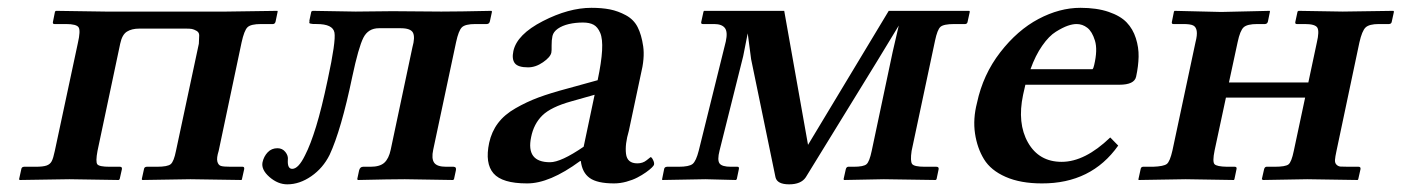

<svg xmlns="http://www.w3.org/2000/svg" viewBox="-20 -464 3621 496"><path d="M181.2 -353Q188.5 -384.8 183.1 -393.3Q177.7 -401.9 150.4 -401.9H120.6Q115.7 -401.9 116.7 -407.2L122.1 -434.1L124.5 -436L252.4 -434.1H344.2H470.2H564.5L696.8 -436L697.3 -434.1L691.9 -408.2Q690.4 -402.3 685.5 -401.9H654.3Q627.9 -401.9 619.4 -393.6Q610.8 -385.3 604 -354L544.9 -74.2Q539.1 -55.7 541.5 -46.6Q543.9 -37.6 550.5 -35.4Q557.1 -33.2 576.2 -33.2H606.9Q611.8 -33.2 610.8 -26.9L605 -1L604 1L472.2 -1L347.7 1L346.2 -1L352.1 -27.8Q353 -32.7 358.9 -33.2H385.3Q413.1 -33.2 421.1 -40Q429.2 -46.9 434.6 -74.2L493.7 -351.1Q494.6 -364.7 494.6 -372.6Q494.6 -380.4 487.8 -384.3Q481 -388.2 475.6 -389.2Q470.2 -390.1 460.9 -390.1H339.8Q320.3 -390.1 307.9 -382.3Q295.4 -374.5 290.5 -351.1L231.9 -74.2Q226.6 -45.9 231.4 -39.6Q236.3 -33.2 263.2 -33.2H290Q295.9 -33.2 294.9 -26.9L289.1 -1L286.6 1L159.2 -1L30.8 1L29.3 -1L35.2 -27.8Q36.1 -32.7 42 -33.2H71.8Q91.3 -33.2 100.3 -36.4Q109.4 -39.6 113.5 -47.4Q117.7 -55.2 121.6 -74.2Z M734.9 -27.8Q722.2 -27.8 723.6 -50.8Q725.1 -61.5 717.3 -71.3Q709.5 -81.1 696.8 -81.1Q681.6 -81.1 671.6 -70.6Q661.6 -60.1 658.2 -44.9Q654.3 -25.9 676 -6.8Q697.8 12.2 722.2 12.2Q753.9 12.2 784.2 -8.8Q814.5 -29.8 831.5 -64Q861.3 -127.9 890.1 -266.1Q906.2 -341.8 918.7 -366.5Q931.2 -391.1 959 -391.1H1015.1Q1041 -391.1 1046.9 -379.4Q1052.7 -367.7 1045.4 -341.8L989.3 -77.1Q984.4 -54.2 972.9 -43.7Q961.4 -33.2 937 -33.2H918Q910.2 -33.2 907.7 -23.9L902.8 -1L904.8 1Q990.2 -1 1025.9 -1L1150.4 1L1152.8 -1L1157.7 -23.9Q1159.7 -32.7 1151.9 -33.2H1132.8Q1108.9 -33.2 1101.6 -43.7Q1094.2 -54.2 1099.1 -77.1L1158.2 -355Q1164.6 -384.8 1173.1 -393.3Q1181.6 -401.9 1208 -401.9H1237.3Q1244.1 -401.9 1245.6 -409.2L1251 -434.1L1249.5 -436Q1164.1 -434.1 1120.1 -434.1L994.1 -435.1Q931.6 -434.1 898.9 -434.1L787.6 -436L784.2 -434.1L779.3 -411.1Q779.8 -407.7 779.1 -405.8Q778.3 -403.8 781.7 -403.1Q785.2 -402.3 787.8 -402.1Q790.5 -401.9 798.3 -401.9Q839.8 -401.9 844 -379.9Q848.1 -357.9 826.7 -258.8Q811 -184.1 796.6 -137.2Q782.2 -90.3 768.1 -63Q751 -27.8 734.9 -27.8Z M1478.5 -47.9Q1399.4 10.3 1341.3 9.8Q1277.3 9.8 1254.9 -16.1Q1232.4 -42 1243.7 -95.2Q1250 -124 1266.6 -146Q1283.2 -168 1311.8 -184.3Q1340.3 -200.7 1371.1 -212.2Q1401.9 -223.6 1447.8 -235.8L1523.9 -256.8Q1533.7 -303.2 1535.4 -333.5Q1537.1 -363.8 1530.5 -379.2Q1523.9 -394.5 1513.4 -400.1Q1502.9 -405.8 1485.8 -405.8Q1466.8 -405.8 1449.7 -401.9Q1432.6 -397.9 1421.1 -389.9Q1409.7 -381.8 1407.2 -371.1Q1404.8 -359.9 1405 -346.4Q1405.3 -333 1404.3 -328.1Q1401.9 -316.4 1382.8 -303.2Q1363.8 -290 1344.2 -290Q1318.4 -290 1310.1 -300.5Q1301.8 -311 1306.2 -332Q1315.4 -375 1382.3 -409.4Q1449.2 -443.8 1507.8 -443.8Q1534.7 -443.8 1555.7 -439.7Q1576.7 -435.5 1596.9 -424.6Q1617.2 -413.6 1627.2 -394Q1637.2 -374.5 1641.6 -344.2Q1646 -314 1635.3 -271L1604.5 -126Q1594.2 -91.3 1597.2 -66.7Q1600.1 -42 1626.5 -42Q1640.6 -42 1650.4 -50Q1660.2 -58.1 1660.6 -58.1Q1663.6 -58.1 1667.2 -50.5Q1670.9 -43 1669.4 -38.1Q1668.9 -36.1 1663.8 -31Q1658.7 -25.9 1648.7 -18.8Q1638.7 -11.7 1626.5 -5.4Q1614.3 1 1598.1 5.4Q1582 9.8 1566.4 9.8Q1522.9 9.8 1503.4 -4.2Q1483.9 -18.1 1480.5 -47.9ZM1487.8 -85 1516.1 -219.2 1455.6 -202.1Q1403.3 -187.5 1381.1 -165.8Q1358.9 -144 1352.1 -109.9Q1338.4 -44.9 1400.9 -44.9Q1429.2 -44.9 1487.8 -85Z M1798.8 -436H2005.9L2067.4 -89.8L2275.9 -436H2483.9L2485.4 -434.1L2479.5 -407.2Q2478.5 -402.3 2473.6 -401.9H2445.3Q2417.5 -401.9 2409.4 -394.5Q2401.4 -387.2 2395.5 -358.9L2335 -74.2Q2331.1 -47.9 2336.2 -40.5Q2341.3 -33.2 2369.1 -33.2H2398.9Q2405.8 -33.2 2404.8 -26.9L2399.4 -1L2397 1L2263.2 -1L2160.6 1L2159.2 -1L2165 -26.9Q2166.5 -32.7 2170.9 -33.2H2185.1Q2210.9 -33.2 2218.5 -39.8Q2226.1 -46.4 2231.9 -74.2L2286.1 -330.1L2301.8 -397.9L2246.1 -306.2L2061.5 -5.9Q2049.3 12.2 2018.6 12.2Q1987.8 12.2 1983.4 -5.9L1920.4 -311L1911.6 -377.9L1899.9 -318.8L1838.9 -75.2Q1832.5 -50.3 1838.9 -41.7Q1845.2 -33.2 1868.2 -33.2H1885.3Q1890.1 -33.2 1888.7 -26.9L1883.3 -1L1880.9 1L1802.2 -1L1690.9 1L1690.4 -1L1695.8 -27.8Q1696.8 -32.7 1703.1 -33.2H1732.9Q1760.3 -33.2 1769.3 -40.5Q1778.3 -47.9 1785.2 -75.2L1855 -356.9Q1860.4 -381.8 1852.5 -391.8Q1844.7 -401.9 1824.7 -401.9H1795.4Q1790.5 -401.9 1791.5 -407.2L1797.4 -434.1Z M2642.1 -285.2H2802.2Q2804.7 -287.1 2806.6 -295.9Q2815.9 -335.4 2808.6 -359.1Q2801.3 -382.8 2788.8 -392.3Q2776.4 -401.9 2761.2 -401.9Q2751 -401.9 2738.3 -397.5Q2725.6 -393.1 2707.8 -382.1Q2689.9 -371.1 2672.4 -345.9Q2654.8 -320.8 2642.1 -285.2ZM2848.1 -108.9 2868.7 -87.9Q2799.3 10.3 2671.4 9.8Q2616.2 9.8 2577.9 -7.1Q2539.6 -23.9 2522 -52.7Q2504.4 -81.5 2498.8 -119.1Q2493.2 -156.7 2503.9 -198.2Q2519.5 -271.5 2564 -328.9Q2608.4 -386.2 2662.8 -415Q2717.3 -443.8 2771 -443.8Q2813.5 -443.8 2844 -433.3Q2874.5 -422.9 2890.6 -406Q2906.7 -389.2 2914.3 -365.2Q2921.9 -341.3 2921.4 -317.4Q2920.9 -293.5 2915 -266.1Q2910.6 -245.1 2871.6 -245.1H2628.9Q2626 -231.4 2623 -219.2Q2607.4 -145.5 2635.7 -95.7Q2664.1 -45.9 2722.7 -45.9Q2782.7 -45.9 2848.1 -108.9Z M3068.4 -355Q3073.2 -373.5 3071.5 -384Q3069.8 -394.5 3062.5 -398.2Q3055.2 -401.9 3037.1 -401.9H3011.2Q3006.3 -401.9 3007.3 -407.2L3012.7 -434.1L3014.2 -436L3134.8 -433.1L3260.3 -436L3260.7 -434.1L3255.4 -408.2Q3253.9 -402.3 3248 -401.9H3228Q3202.1 -401.9 3192.9 -393.6Q3183.6 -385.3 3177.2 -355L3154.8 -251H3359.9L3381.8 -354Q3388.7 -383.3 3383.1 -392.6Q3377.4 -401.9 3351.1 -401.9H3330.1Q3325.2 -401.9 3326.2 -407.2L3332 -434.1L3334.5 -436L3448.7 -434.1L3579.6 -436L3581.1 -434.1L3575.2 -407.2Q3574.2 -402.3 3568.4 -401.9H3542Q3517.1 -401.9 3507.8 -393.1Q3498.5 -384.3 3491.7 -354L3432.6 -74.2Q3429.2 -58.6 3428.7 -50.8Q3428.2 -43 3432.6 -38.6Q3437 -34.2 3442.9 -33.7Q3448.7 -33.2 3463.9 -33.2H3489.7Q3495.6 -33.2 3494.6 -26.9L3488.8 -1L3487.3 1L3356.9 -1L3242.7 1L3239.7 -1L3245.6 -26.9Q3247.1 -32.7 3251.5 -33.2H3272.5Q3300.8 -33.2 3308.6 -39.3Q3316.4 -45.4 3322.3 -74.2L3351.6 -211.9H3147L3117.7 -75.2Q3111.8 -46.4 3117.4 -40Q3123 -33.7 3149.9 -33.2H3169.9Q3175.8 -33.2 3174.3 -26.9L3168.9 -1L3167.5 1L3043 -1L2921.4 1L2920.9 -1L2926.8 -27.8Q2927.7 -32.7 2932.6 -33.2H2958.5Q2986.3 -34.2 2994.4 -40.5Q3002.4 -46.9 3008.8 -75.2Z"/></svg>

Font: Linux Libertine Slanted
Style: Semibold Slanted
Weight: 600
Designer: Philipp H. Poll
Foundry: Philipp H. Poll
Version: Version 5.1.1